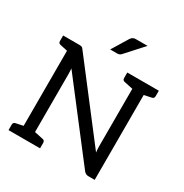

<svg xmlns="http://www.w3.org/2000/svg" viewBox="-208 -1098 1208 1260"><g transform="rotate(30 396.0 -467.5)"><path d="M33 0V-41Q33 -59 49 -62L105 -74V-643L49 -655Q33 -658 33 -676V-717H155Q168 -717 175 -714Q182 -711 189 -700L604 -160Q602 -173 601.5 -185.5Q601 -198 601 -209V-641L535 -655Q519 -658 519 -676V-717H758V-676Q758 -658 742 -655L686 -643V0H637Q617 0 603 -18L188 -557Q189 -545 189.5 -533Q190 -521 190 -511V-76L256 -62Q272 -59 272 -41V0ZM346 -792 420 -913Q427 -924 435.5 -929.5Q444 -935 460 -935H547L430 -806Q419 -792 399 -792Z"/></g></svg>

Font: Aleo
Style: Regular
Weight: 400
Designer: Alessio Laiso
Foundry: Alessio Laiso
Version: Version 2.001; ttfautohint (v1.8.4.7-5d5b);gftools[0.9.29]